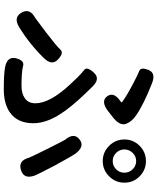

<svg xmlns="http://www.w3.org/2000/svg" viewBox="74 -882 851 1040"><g transform="rotate(90 500.0 -361.5)"><path d="M464 44Q379 44 344 37Q284 26 295 -22Q307 -69 337 -60.5Q367 -52 445 -52Q485 -52 510 -69Q539 -88 539 -127Q539 -205 438 -314Q418 -336 397 -357Q377 -377 358 -392Q339 -407 373 -444Q406 -480 448 -437L485 -399Q566 -315 603 -253Q647 -181 647 -116Q647 -29 587 12Q540 44 464 44ZM126 -39Q74 -7 48 -52Q22 -97 76 -126Q80 -128 155 -185Q230 -242 248 -262.5Q266 -283 301 -250Q337 -218 295 -174Q219 -96 126 -39ZM900 -49Q850 -33 834 -92Q833 -97 788 -188Q740 -284 736 -289Q697 -335 733 -365Q770 -396 808 -349Q822 -332 875 -234Q923 -143 931 -122Q951 -64 900 -49ZM575 -516Q526 -482 501 -516Q476 -551 525 -586L532 -591Q536 -594 532 -597Q503 -619 444 -650.5Q385 -682 363.5 -690Q342 -698 358 -739Q374 -781 430 -759Q543 -715 604 -673Q638 -650 650 -619Q662 -587 621 -552Q598 -533 575 -516ZM852 -492Q804 -492 769.5 -526.5Q735 -561 735 -609.5Q735 -658 769.5 -692Q804 -726 852 -726Q900 -726 934.5 -692Q969 -658 969 -609.5Q969 -561 934.5 -526.5Q900 -492 852 -492ZM852 -546Q878 -546 896.5 -564.5Q915 -583 915 -609Q915 -635 896.5 -654Q878 -673 852 -673Q826 -673 807.5 -654Q789 -635 789 -609Q789 -583 807.5 -564.5Q826 -546 852 -546Z"/></g></svg>

Font: Resource Han Rounded KR Medium
Style: Regular
Weight: 500
Designer: Cyano Hao (round all glyphs); Ryoko NISHIZUKA 西塚涼子 (kana, bopomofo & ideographs); Paul D. Hunt (Latin, Greek & Cyrillic)
Foundry: Cyano Hao
Version: 0.990